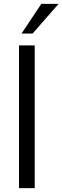

<svg xmlns="http://www.w3.org/2000/svg" viewBox="-20 -970 322 990"><path d="M78 0V-736H159V0ZM148 -797H91L193 -950H282Z"/></svg>

Font: Muli-Regular
Style: Regular
Weight: 400
Version: Version 2.000